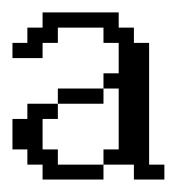

<svg xmlns="http://www.w3.org/2000/svg" viewBox="-20 -288 308 308"><path d="M48.3 0V-23.9H23.9V-48.3H0V-97.2H23.9V-121.6H72.8V-97.2H48.3V-48.3H72.8V-23.9H146V0ZM72.8 -121.6V-146H146V-121.6ZM194.8 0V-23.9H146V-48.3H170.4V-146H146V-170.4H170.4V-219.2H146V-243.7H72.8V-219.2H48.3V-194.8H0V-219.2H23.9V-243.7H48.3V-268.1H170.4V-243.7H194.8V-219.2H219.2V-23.9H243.7V0Z"/></svg>

Font: FS Mondwest Regular
Style: Regular
Weight: 400
Designer: NZWStudios2024
Foundry: https://fontstruct.com
Version: Version 1.0